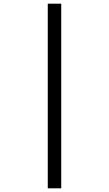

<svg xmlns="http://www.w3.org/2000/svg" viewBox="-20 -780 591 1041"><path d="M239 -760H312V241H239Z"/></svg>

Font: TSCustom
Style: Regular
Weight: 400
Designer: Monotype Design Team
Foundry: Monotype Imaging Inc.
Version: Version 2.004; ttfautohint (v1.8.3) -l 8 -r 50 -G 200 -x 14 